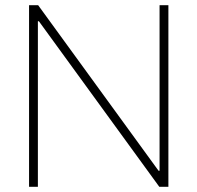

<svg xmlns="http://www.w3.org/2000/svg" viewBox="-20 -720 761 740"><path d="M92 -700H127L591 -62H595V-700H629V0H594L130 -638H126V0H92Z"/></svg>

Font: Be Vietnam Thin
Style: Regular
Weight: 100
Designer: Gabriel Lam
Foundry: TypeRant
Version: Version 4.000